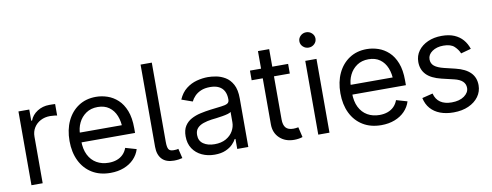

<svg xmlns="http://www.w3.org/2000/svg" viewBox="-63 -1068 3588 1399"><g transform="rotate(-10 1731.0 -368.5)"><path d="M77.1 0V-545.9H157.2V-462.9H163.1Q178.2 -503.4 217.5 -528.6Q256.8 -553.7 305.7 -553.7Q314.9 -553.7 328.6 -553.5Q342.3 -553.2 349.6 -552.7V-467.8Q345.2 -468.8 330.1 -470.7Q314.9 -472.7 297.9 -472.7Q258.3 -472.7 227.1 -456.1Q195.8 -439.5 178 -410.6Q160.2 -381.8 160.2 -344.7V0Z M661.1 11.7Q582.5 11.7 525.1 -23.4Q467.8 -58.6 437 -121.8Q406.2 -185.1 406.2 -268.6Q406.2 -352.5 436.5 -416.5Q466.8 -480.5 521.7 -516.6Q576.7 -552.7 650.4 -552.7Q692.9 -552.7 734.9 -538.6Q776.9 -524.4 811.3 -492.7Q845.7 -460.9 866.2 -408.7Q886.7 -356.4 886.7 -280.3V-244.1H465.8V-316.4H841.3L802.7 -289.1Q802.7 -343.8 785.6 -386.2Q768.6 -428.7 734.6 -453.1Q700.7 -477.5 650.4 -477.5Q600.1 -477.5 564.2 -452.9Q528.3 -428.2 509.3 -388.7Q490.2 -349.1 490.2 -303.7V-255.9Q490.2 -193.8 511.7 -150.9Q533.2 -107.9 571.8 -85.7Q610.4 -63.5 661.1 -63.5Q693.8 -63.5 720.7 -73Q747.6 -82.5 767.1 -101.8Q786.6 -121.1 796.9 -149.4L877.9 -126Q865.2 -85 835.2 -54Q805.2 -22.9 760.7 -5.6Q716.3 11.7 661.1 11.7Z M1131.8 3.9Q1072.3 3.9 1042.5 -28.6Q1012.7 -61 1012.7 -119.1V-727.5H1095.7V-141.6Q1095.7 -102.5 1104.7 -86.9Q1113.8 -71.3 1141.6 -71.3Q1155.8 -71.3 1163.3 -72.3Q1170.9 -73.2 1177.2 -75.2L1194.3 -3.9Q1183.6 -1 1166.7 1.5Q1149.9 3.9 1131.8 3.9Z M1431.6 12.7Q1379.9 12.7 1337.4 -7.1Q1294.9 -26.9 1270 -64.5Q1245.1 -102.1 1245.1 -155.3Q1245.1 -202.1 1263.7 -231.2Q1282.2 -260.3 1313.2 -277.1Q1344.2 -293.9 1381.6 -302.2Q1418.9 -310.5 1457 -315.4Q1506.8 -321.8 1538.1 -325.2Q1569.3 -328.6 1584 -336.9Q1598.6 -345.2 1598.6 -365.2V-368.2Q1598.6 -403.3 1585.7 -428Q1572.8 -452.6 1546.9 -465.6Q1521 -478.5 1482.4 -478.5Q1442.4 -478.5 1414.3 -466.3Q1386.2 -454.1 1368.2 -435.3Q1350.1 -416.5 1340.8 -396.5L1260.7 -424.8Q1282.2 -474.6 1318.1 -502.4Q1354 -530.3 1396.2 -541.5Q1438.5 -552.7 1479.5 -552.7Q1505.9 -552.7 1540 -546.6Q1574.2 -540.5 1606.7 -521.2Q1639.2 -502 1660.4 -463.1Q1681.6 -424.3 1681.6 -359.4V0H1599.6V-74.2H1593.8Q1585.4 -56.6 1565.4 -36.4Q1545.4 -16.1 1512.5 -1.7Q1479.5 12.7 1431.6 12.7ZM1444.3 -62.5Q1494.1 -62.5 1528.6 -82Q1563 -101.6 1580.8 -132.6Q1598.6 -163.6 1598.6 -197.3V-274.4Q1593.3 -268.1 1575.2 -262.9Q1557.1 -257.8 1533.7 -253.9Q1510.3 -250 1488.3 -247.3Q1466.3 -244.6 1453.1 -243.2Q1420.4 -238.8 1392.1 -229.2Q1363.8 -219.7 1346.4 -201.2Q1329.1 -182.6 1329.1 -150.4Q1329.1 -106.9 1361.6 -84.7Q1394 -62.5 1444.3 -62.5Z M2072.3 -545.9V-474.6H1790V-545.9ZM1872.1 -675.8H1955.1V-156.2Q1955.1 -113.8 1972.7 -94Q1990.2 -74.2 2028.3 -74.2Q2036.6 -74.2 2045.7 -75.2Q2054.7 -76.2 2065.4 -78.1L2083 -2.9Q2071.3 1.5 2054.4 4.2Q2037.6 6.8 2020.5 6.8Q1954.6 6.8 1913.3 -32.2Q1872.1 -71.3 1872.1 -133.8Z M2199.2 0V-545.9H2282.2V0ZM2241.2 -636.7Q2216.8 -636.7 2199.2 -653.3Q2181.6 -669.9 2181.6 -693.4Q2181.6 -716.8 2199.2 -733.4Q2216.8 -750 2241.2 -750Q2265.6 -750 2283.2 -733.4Q2300.8 -716.8 2300.8 -693.4Q2300.8 -669.9 2283.2 -653.3Q2265.6 -636.7 2241.2 -636.7Z M2665 11.7Q2586.4 11.7 2529.1 -23.4Q2471.7 -58.6 2440.9 -121.8Q2410.2 -185.1 2410.2 -268.6Q2410.2 -352.5 2440.4 -416.5Q2470.7 -480.5 2525.6 -516.6Q2580.6 -552.7 2654.3 -552.7Q2696.8 -552.7 2738.8 -538.6Q2780.8 -524.4 2815.2 -492.7Q2849.6 -460.9 2870.1 -408.7Q2890.6 -356.4 2890.6 -280.3V-244.1H2469.7V-316.4H2845.2L2806.6 -289.1Q2806.6 -343.8 2789.6 -386.2Q2772.5 -428.7 2738.5 -453.1Q2704.6 -477.5 2654.3 -477.5Q2604 -477.5 2568.1 -452.9Q2532.2 -428.2 2513.2 -388.7Q2494.1 -349.1 2494.1 -303.7V-255.9Q2494.1 -193.8 2515.6 -150.9Q2537.1 -107.9 2575.7 -85.7Q2614.3 -63.5 2665 -63.5Q2697.8 -63.5 2724.6 -73Q2751.5 -82.5 2771 -101.8Q2790.5 -121.1 2800.8 -149.4L2881.8 -126Q2869.1 -85 2839.1 -54Q2809.1 -22.9 2764.6 -5.6Q2720.2 11.7 2665 11.7Z M3402.3 -422.9 3327.1 -402.3Q3316.4 -430.2 3290.3 -455.3Q3264.2 -480.5 3209 -480.5Q3159.2 -480.5 3126 -457.3Q3092.8 -434.1 3092.8 -399.4Q3092.8 -368.2 3115.5 -349.6Q3138.2 -331.1 3186.5 -319.3L3267.6 -299.8Q3340.3 -282.2 3376.2 -245.6Q3412.1 -209 3412.1 -152.3Q3412.1 -105.5 3385.3 -68.4Q3358.4 -31.2 3310.5 -9.8Q3262.7 11.7 3199.2 11.7Q3143.6 11.7 3100.6 -4.6Q3057.6 -21 3029.8 -52.7Q3002 -84.5 2992.2 -130.9L3071.3 -150.4Q3082.5 -106.4 3114.5 -84.5Q3146.5 -62.5 3198.2 -62.5Q3256.3 -62.5 3291.3 -87.6Q3326.2 -112.8 3326.2 -147.5Q3326.2 -176.3 3306.2 -195.6Q3286.1 -214.8 3245.1 -224.6L3154.3 -246.1Q3079.1 -264.2 3043.9 -301.3Q3008.8 -338.4 3008.8 -394.5Q3008.8 -440.9 3034.9 -476.6Q3061 -512.2 3106.4 -532.5Q3151.9 -552.7 3209 -552.7Q3263.2 -552.7 3301.5 -536.4Q3339.8 -520 3364.7 -491Q3389.6 -461.9 3402.3 -422.9Z"/></g></svg>

Font: GitLab Sans
Style: Regular
Weight: 400
Designer: Rasmus Andersson
Foundry: Modifications by GitLab B.V., manufactured by rsms
Version: Version 4.000;git-c8fb6b7